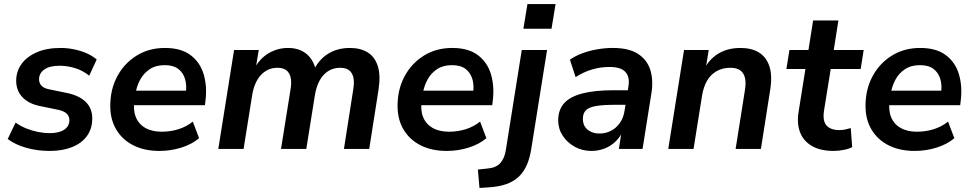

<svg xmlns="http://www.w3.org/2000/svg" viewBox="-20 -736 4804 949"><path d="M226 10Q164 10 109.5 -5.5Q55 -21 18 -49L57 -130Q81 -113 109 -101.5Q137 -90 167 -84Q197 -78 226 -78Q273 -78 298 -95.5Q323 -113 323 -142Q323 -162 309.5 -174.5Q296 -187 269 -193L177 -212Q122 -223 91 -255.5Q60 -288 60 -337Q60 -382 85.5 -418.5Q111 -455 160.5 -477Q210 -499 280 -499Q312 -499 344.5 -492.5Q377 -486 406.5 -473.5Q436 -461 458 -442L421 -362Q390 -387 352 -399Q314 -411 274 -411Q225 -411 199 -392.5Q173 -374 173 -344Q173 -326 184.5 -313Q196 -300 221 -295L313 -276Q373 -263 404.5 -231.5Q436 -200 436 -151Q436 -100 410 -64Q384 -28 336.5 -9Q289 10 226 10Z M768 10Q694 10 639.5 -17.5Q585 -45 555 -95Q525 -145 525 -212Q525 -294 559.5 -358.5Q594 -423 655 -461Q716 -499 795 -499Q875 -499 922 -463.5Q969 -428 986.5 -369.5Q1004 -311 996 -242L993 -216H625L635 -288H915L898 -273Q904 -313 895 -344.5Q886 -376 861.5 -395Q837 -414 794 -414Q750 -414 720 -394Q690 -374 673 -342.5Q656 -311 650 -275L645 -244Q637 -195 650.5 -159.5Q664 -124 697 -104.5Q730 -85 779 -85Q823 -85 862.5 -97.5Q902 -110 933 -135L964 -53Q929 -23 876.5 -6.5Q824 10 768 10Z M1059 0 1137 -489H1259L1242 -387H1232Q1260 -444 1305.5 -471.5Q1351 -499 1403 -499Q1459 -499 1495 -469.5Q1531 -440 1543 -382L1530 -388Q1556 -442 1602 -470.5Q1648 -499 1710 -499Q1761 -499 1796.5 -477.5Q1832 -456 1847 -410.5Q1862 -365 1851 -293L1805 0H1680L1726 -294Q1732 -330 1726.5 -353.5Q1721 -377 1705 -389Q1689 -401 1661 -401Q1628 -401 1602 -384.5Q1576 -368 1559.5 -337.5Q1543 -307 1536 -263L1494 0H1369L1416 -294Q1422 -330 1416.5 -353.5Q1411 -377 1395 -389Q1379 -401 1351 -401Q1326 -401 1305.5 -391.5Q1285 -382 1269 -364.5Q1253 -347 1242 -321.5Q1231 -296 1226 -263L1184 0Z M2188 10Q2114 10 2059.5 -17.5Q2005 -45 1975 -95Q1945 -145 1945 -212Q1945 -294 1979.5 -358.5Q2014 -423 2075 -461Q2136 -499 2215 -499Q2295 -499 2342 -463.5Q2389 -428 2406.5 -369.5Q2424 -311 2416 -242L2413 -216H2045L2055 -288H2335L2318 -273Q2324 -313 2315 -344.5Q2306 -376 2281.5 -395Q2257 -414 2214 -414Q2170 -414 2140 -394Q2110 -374 2093 -342.5Q2076 -311 2070 -275L2065 -244Q2057 -195 2070.5 -159.5Q2084 -124 2117 -104.5Q2150 -85 2199 -85Q2243 -85 2282.5 -97.5Q2322 -110 2353 -135L2384 -53Q2349 -23 2296.5 -6.5Q2244 10 2188 10Z M2567 -594 2587 -716H2726L2706 -594ZM2350 193 2342 102 2389 97Q2430 94 2451.5 71.5Q2473 49 2480 7L2559 -489H2684L2607 -7Q2600 42 2584.5 78Q2569 114 2544 137.5Q2519 161 2482.5 174Q2446 187 2395 190Z M2903 10Q2858 10 2821 -10.5Q2784 -31 2761.5 -65Q2739 -99 2739 -141Q2739 -193 2768 -225.5Q2797 -258 2858 -274Q2919 -290 3014 -290H3094L3083 -218H3020Q2961 -218 2926 -212Q2891 -206 2876 -191Q2861 -176 2861 -149Q2861 -114 2884.5 -95Q2908 -76 2942 -76Q2974 -76 3000 -89.5Q3026 -103 3044 -128.5Q3062 -154 3067 -189L3086 -308Q3094 -355 3071.5 -380Q3049 -405 2993 -405Q2949 -405 2907.5 -393Q2866 -381 2825 -355L2797 -441Q2822 -459 2856.5 -472Q2891 -485 2930.5 -492Q2970 -499 3009 -499Q3088 -499 3133 -470Q3178 -441 3194 -391Q3210 -341 3200 -277L3156 0H3039L3055 -104H3065Q3051 -65 3025.5 -39.5Q3000 -14 2968.5 -2Q2937 10 2903 10Z M3283 0 3361 -489H3483L3467 -390H3459Q3484 -443 3530.5 -471Q3577 -499 3640 -499Q3694 -499 3730.5 -477Q3767 -455 3782.5 -409.5Q3798 -364 3787 -293L3741 0H3616L3662 -291Q3668 -328 3662 -352Q3656 -376 3638.5 -388.5Q3621 -401 3590 -401Q3551 -401 3521.5 -384Q3492 -367 3474.5 -336.5Q3457 -306 3450 -263L3408 0Z M4100 10Q4035 10 3993 -14.5Q3951 -39 3934.5 -82Q3918 -125 3927 -182L3961 -395H3867L3882 -489H3976L3999 -635H4124L4101 -489H4249L4234 -395H4086L4053 -190Q4045 -138 4065.5 -115.5Q4086 -93 4129 -93Q4144 -93 4158 -96Q4172 -99 4185 -103L4192 -9Q4176 0 4150 5Q4124 10 4100 10Z M4501 10Q4427 10 4372.5 -17.5Q4318 -45 4288 -95Q4258 -145 4258 -212Q4258 -294 4292.5 -358.5Q4327 -423 4388 -461Q4449 -499 4528 -499Q4608 -499 4655 -463.5Q4702 -428 4719.5 -369.5Q4737 -311 4729 -242L4726 -216H4358L4368 -288H4648L4631 -273Q4637 -313 4628 -344.5Q4619 -376 4594.5 -395Q4570 -414 4527 -414Q4483 -414 4453 -394Q4423 -374 4406 -342.5Q4389 -311 4383 -275L4378 -244Q4370 -195 4383.5 -159.5Q4397 -124 4430 -104.5Q4463 -85 4512 -85Q4556 -85 4595.5 -97.5Q4635 -110 4666 -135L4697 -53Q4662 -23 4609.5 -6.5Q4557 10 4501 10Z"/></svg>

Font: Nunito Sans 12pt ExtraLight 12pt
Style: Bold Italic
Weight: 700
Italic angle: -9°
Version: Version 3.101;gftools[0.9.27]